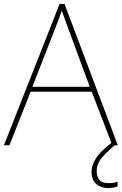

<svg xmlns="http://www.w3.org/2000/svg" viewBox="-20 -736 617 973"><path d="M549 0 445 -271H135L28 0H0L282 -716H307L577 0ZM325 -594Q319 -611 311 -632.5Q303 -654 293 -682Q286 -660 277 -636.5Q268 -613 260 -593L144 -296H435ZM470 131Q470 192 528 192Q557 192 576 185V209Q568 212 555 214.5Q542 217 526 217Q492 217 468 196.5Q444 176 444 135Q444 99 468 63.5Q492 28 544 -11L562 0Q528 27 499 60Q470 93 470 131Z"/></svg>

Font: Noto Sans Bengali UI Thin
Style: Regular
Weight: 100
Designer: Jelle Bosma - Monotype Design Team
Foundry: Monotype Imaging Inc.
Version: Version 2.003; ttfautohint (v1.8.4.7-5d5b)